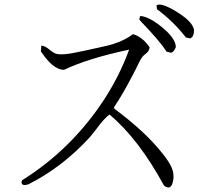

<svg xmlns="http://www.w3.org/2000/svg" viewBox="-20 -777 960 855"><path d="M827 -606 808 -610Q752 -682 679 -736L677 -753Q695 -767 761 -728Q828 -688 841 -654Q844 -648 844 -643Q844 -613 827 -606ZM763 -567Q754 -545 742 -542L722 -547Q691 -595 607 -682Q603 -686 601 -689Q601 -702 606 -706Q648 -701 706 -652Q763 -604 763 -567ZM710 49Q599 -156 468 -267Q445 -252 405 -197Q389 -177 380 -166Q256 -31 106 44Q77 53 76 35Q76 31 78 26Q294 -109 438 -325Q512 -437 555 -556Q372 -517 265 -466Q225 -466 181 -522L162 -548L164 -574Q181 -573 204 -553Q216 -543 226 -539Q253 -528 341 -548Q347 -549 351 -550Q463 -574 481 -580Q536 -597 572 -625Q614 -613 646 -567Q646 -550 627 -536Q619 -530 615 -525Q606 -515 580 -460Q577 -456 576 -452Q525 -354 488 -300L489 -293Q624 -193 700 -98Q728 -64 742 -36Q759 0 749 36Q739 72 710 49Z"/></svg>

Font: cwTeXFangSong
Style: Medium
Weight: 500
Version: Version 1.17